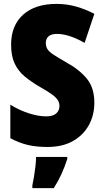

<svg xmlns="http://www.w3.org/2000/svg" viewBox="-20 -744 531 985"><path d="M464 -217Q464 -153 435.5 -101.5Q407 -50 353.5 -20Q300 10 223 10Q168 10 124 0Q80 -10 33 -35V-207Q80 -178 128.5 -162.5Q177 -147 217 -147Q252 -147 268.5 -162Q285 -177 285 -200Q285 -216 277 -229.5Q269 -243 247.5 -259Q226 -275 185 -298Q140 -324 106.5 -352Q73 -380 55 -418.5Q37 -457 37 -515Q37 -613 98.5 -668.5Q160 -724 270 -724Q322 -724 370 -710.5Q418 -697 464 -673L414 -524Q333 -570 273 -570Q242 -570 228.5 -557Q215 -544 215 -524Q215 -506 223 -492.5Q231 -479 254.5 -463.5Q278 -448 322 -423Q390 -385 427 -338.5Q464 -292 464 -217ZM325 72Q312 112 295.5 148.5Q279 185 256 221H146V207Q150 189 154.5 162Q159 135 162 108Q165 81 165 61H325Z"/></svg>

Font: Noto Sans Ethiopic Condensed Black
Style: Regular
Weight: 900
Width: 3
Designer: Monotype Design Team
Foundry: Monotype Imaging Inc.
Version: Version 2.102; ttfautohint (v1.8.4.7-5d5b)